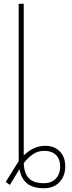

<svg xmlns="http://www.w3.org/2000/svg" viewBox="-20 -770 375 1003"><path d="M104 42Q155.3 -8.3 216.3 -8.3Q263.7 -8.3 292.2 20.8Q320.8 49.8 320.8 99.6Q320.8 149.4 290.8 181.4Q260.7 213.4 209.5 213.4Q154.8 213.4 123 189.5Q91.3 165.5 81.5 113.8L31.7 195.8L9.8 180.7L77.6 71.8V-750H104ZM211.4 18.1Q178.7 18.1 153.6 34.7Q128.4 51.3 104 82Q106 135.7 130.9 161.4Q155.8 187 209.5 187Q249.5 187 272 162.6Q294.4 138.2 294.4 99.6Q294.4 62 272.7 40Q251 18.1 211.4 18.1Z"/></svg>

Font: Roboto Thin
Style: Regular
Weight: 250
Designer: Google
Version: Version 2.134; 2016